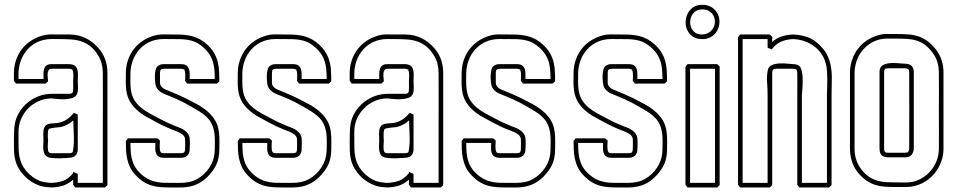

<svg xmlns="http://www.w3.org/2000/svg" viewBox="-20 -786 4064 815"><path d="M39.1 -479.5Q40 -507.8 48.8 -532.7Q57.6 -557.6 73 -577.6Q88.4 -597.7 110.4 -612.3Q132.3 -627 159.7 -634.8Q177.7 -640.1 197.8 -639.9Q217.8 -639.6 235.8 -639.6Q254.4 -639.6 274.2 -639.6Q293.9 -639.6 312.5 -635.3Q343.3 -627.9 369.1 -608.6Q395 -589.4 412.1 -563Q424.3 -543.9 430.2 -522.2Q436 -500.5 436 -478V0Q433.6 2.4 430.9 4.9Q428.2 7.3 425.3 9.8H299.3Q296.9 6.8 294.9 3.9Q293 1 290.5 -1.5V-23.4Q271.5 -6.3 249.8 1.2Q228 8.8 198.7 9.8Q186 9.3 173.3 7.6Q160.6 5.9 148.4 2Q130.9 -3.9 114.5 -14.2Q98.1 -24.4 84.7 -38.1Q71.3 -51.8 61 -68.4Q50.8 -85 45.9 -103Q40 -125 39.6 -146.2Q39.1 -167.5 39.1 -189.9Q39.1 -219.2 41 -245.8Q43 -272.5 55.7 -298.8Q64.5 -315.9 76.9 -330.6Q89.4 -345.2 104.7 -356.4Q120.1 -367.7 137.9 -375.2Q155.8 -382.8 174.3 -385.7Q181.6 -386.7 186.8 -387.2Q191.9 -387.7 198.7 -387.7H273.4Q283.2 -387.7 286.9 -391.8Q290.5 -396 290.5 -405.3Q291 -415 290.8 -424.1Q290.5 -433.1 290.5 -442.4Q290.5 -445.8 291 -452.1Q291.5 -458.5 291.5 -465.6Q291.5 -472.7 290.5 -479.5Q289.6 -486.3 286.6 -490.7Q281.2 -494.1 273.4 -494.1H199.2Q189.9 -494.1 186.3 -487.8Q182.6 -481.4 182.1 -472.7Q181.6 -463.9 182.9 -454.8Q184.1 -445.8 184.1 -440.9Q181.6 -438.5 179 -436Q176.3 -433.6 173.3 -431.2H47.9Q45.4 -434.1 43.5 -437Q41.5 -439.9 39.1 -442.4ZM58.6 -450.7H164.6Q164.6 -461.4 164.6 -472.4Q164.6 -483.4 167.2 -492.7Q169.9 -502 177 -507.8Q184.1 -513.7 198.7 -513.7H273.4Q280.8 -513.7 288.6 -511.5Q296.4 -509.3 301.8 -503.4Q306.6 -497.6 308.6 -489.5Q310.5 -481.4 310.8 -472.7Q311 -463.9 310.5 -455.6Q310.1 -447.3 310.1 -440.9Q310.1 -437 310.5 -430.4Q311 -423.8 311 -416Q311 -408.2 310.3 -400.4Q309.6 -392.6 307.1 -387.2Q301.3 -374.5 286.1 -369.9Q271 -365.2 253.7 -364.7Q236.3 -364.3 220.7 -366.2Q205.1 -368.2 198.7 -368.2Q196.3 -368.2 193.6 -368.2Q190.9 -368.2 188 -367.7Q162.6 -365.7 139.9 -354.7Q117.2 -343.8 100.1 -326.4Q83 -309.1 72 -286.4Q61 -263.7 59.1 -238.3Q58.6 -233.4 58.6 -225.6Q58.6 -217.8 58.6 -210Q58.6 -202.1 58.6 -196Q58.6 -189.9 58.6 -188.5Q58.6 -169.4 59.1 -152.6Q59.6 -135.7 62.7 -119.9Q65.9 -104 72.8 -89.1Q79.6 -74.2 92.3 -59.1Q104.5 -44.9 120.6 -33.7Q136.7 -22.5 154.8 -16.1Q163.1 -13.7 171.4 -12.5Q179.7 -11.2 188 -10.3Q189.9 -9.8 194.8 -9.8H198.7Q229 -10.7 250.5 -19.5Q272 -28.3 290.5 -51.3V-57.6Q292.5 -55.7 293.9 -54.7Q297.9 -52.7 302 -51.3Q306.2 -49.8 310.1 -47.9V-9.8H416.5V-240.2Q416.5 -299.3 416.7 -358.2Q417 -417 416.5 -476.1Q416.5 -496.6 411.6 -515.9Q406.7 -535.2 395.5 -552.2Q380.9 -576.2 363.5 -589.6Q346.2 -603 326.4 -609.9Q306.6 -616.7 283.9 -618.4Q261.2 -620.1 235.8 -620.1Q218.8 -620.1 200.9 -620.4Q183.1 -620.6 166 -616.7Q141.1 -610.8 121.6 -597.7Q102.1 -584.5 88.4 -565.9Q74.7 -547.4 67.1 -524.9Q59.6 -502.4 58.6 -478ZM310.1 -299.8V-151.9Q310.1 -143.1 307.1 -135.3Q302.2 -125 293.5 -120.6Q284.7 -116.2 273.4 -116.2Q272 -116.2 260 -115.2Q248 -114.3 233.2 -114Q218.3 -113.8 203.1 -115Q188 -116.2 179.7 -121.1Q171.4 -126 168 -134.8Q164.6 -143.6 163.8 -153.3Q163.1 -163.1 163.8 -173.1Q164.6 -183.1 164.6 -189.9Q164.6 -195.3 164.1 -202.6Q163.6 -210 163.6 -218Q163.6 -226.1 164.8 -233.6Q166 -241.2 169.4 -247.1Q173.3 -254.4 179.9 -257.3Q186.5 -260.3 194.1 -261.5Q201.7 -262.7 209.5 -262.7Q217.3 -262.7 223.6 -263.7Q246.1 -267.6 262.9 -278.6Q279.8 -289.6 293.5 -307.1ZM289.6 -144.5Q294.9 -176.3 293.5 -209.2Q292 -242.2 291 -274.9Q279.8 -264.6 266.8 -257.6Q253.9 -250.5 238.8 -247.1Q235.8 -246.1 227.8 -245.6Q219.7 -245.1 210.9 -243.9Q202.1 -242.7 195.1 -241.2Q188 -239.7 186.5 -237.3Q184.1 -232.9 183.3 -224.9Q182.6 -216.8 182.9 -208.7Q183.1 -200.7 183.6 -194.6Q184.1 -188.5 184.1 -188.5Q184.1 -185.5 183.3 -178.2Q182.6 -170.9 182.6 -162.8Q182.6 -154.8 183.8 -147.7Q185.1 -140.6 189 -138.2Q191.4 -136.7 194.1 -136.2Q196.8 -135.7 199.2 -135.7H273.4Q278.3 -135.7 283.4 -137.2Q288.6 -138.7 289.6 -144.5Z M533.7 -478Q533.7 -460 533.4 -441.7Q533.2 -423.3 535.6 -404.8Q539.1 -379.4 550.3 -361.3Q561.5 -343.3 578.1 -329.6Q594.7 -315.9 614.7 -304.9Q634.8 -293.9 655.3 -283.2Q671.4 -274.4 688 -266.6Q704.6 -258.8 721.7 -252Q730 -248.5 739.5 -245.1Q749 -241.7 757.6 -236.6Q766.1 -231.4 772.9 -224.6Q779.8 -217.8 783.2 -208Q785.2 -202.1 785.6 -193.8Q786.1 -185.5 786.1 -177Q786.1 -168.5 785.6 -161.6Q785.2 -154.8 785.2 -151.9Q785.2 -135.3 775.1 -125.7Q765.1 -116.2 748.5 -116.2H673.8Q667 -116.2 660.6 -118.2Q654.3 -120.1 648.9 -125Q644 -129.9 641.8 -137Q639.6 -144 639.2 -151.4Q638.7 -158.7 639.2 -166Q639.6 -173.3 639.6 -179.2H533.7Q533.7 -156.2 535.4 -136.7Q537.1 -117.2 543.2 -99.6Q549.3 -82 560.8 -66.7Q572.3 -51.3 591.8 -36.6Q605.5 -26.4 619.6 -21Q633.8 -15.6 648.7 -12.9Q663.6 -10.3 679.2 -10Q694.8 -9.8 710.9 -9.8Q729.5 -9.8 747.6 -9.8Q765.6 -9.8 783.7 -13.7Q800.8 -17.1 816.7 -25.9Q832.5 -34.7 845.7 -47.1Q858.9 -59.6 868.9 -74.7Q878.9 -89.8 884.3 -106Q891.6 -129.4 891.6 -153.3Q892.1 -170.4 892.1 -188.7Q892.1 -207 889.6 -224.1Q884.3 -256.8 868.4 -276.9Q852.5 -296.9 824.7 -314Q808.6 -323.7 792.2 -333.3Q775.9 -342.8 758.8 -351.6Q742.7 -359.9 727.1 -366.7Q711.4 -373.5 694.3 -380.4Q686.5 -383.3 678 -387Q669.4 -390.6 662.1 -395.5Q654.8 -400.4 649.2 -407Q643.6 -413.6 641.1 -422.9Q639.6 -428.2 638.4 -439.9Q637.2 -451.7 637.5 -464.4Q637.7 -477.1 640.4 -488.5Q643.1 -500 648.9 -504.9Q659.7 -513.7 673.8 -513.7H748.5Q763.7 -513.7 771.2 -508.1Q778.8 -502.4 782 -493.7Q785.2 -484.9 785.2 -473.6Q785.2 -462.4 785.2 -450.7H891.6Q891.6 -474.1 889.6 -493.9Q887.7 -513.7 881.3 -531Q875 -548.3 863 -564Q851.1 -579.6 831.5 -594.2Q818.4 -604.5 803.7 -609.9Q789.1 -615.2 773.7 -617.4Q758.3 -619.6 742.7 -619.9Q727.1 -620.1 710.9 -620.1Q693.8 -620.1 676 -620.4Q658.2 -620.6 641.1 -616.7Q616.2 -610.8 596.7 -597.7Q577.1 -584.5 563.5 -565.9Q549.8 -547.4 542.2 -524.9Q534.7 -502.4 533.7 -478ZM514.2 -479.5Q515.1 -507.8 523.9 -532.7Q532.7 -557.6 548.1 -577.6Q563.5 -597.7 585.4 -612.3Q607.4 -627 634.8 -634.8Q652.8 -640.1 672.9 -639.9Q692.9 -639.6 710.9 -639.6Q728.5 -639.6 745.8 -639.2Q763.2 -638.7 780 -635.7Q796.9 -632.8 812.7 -626.7Q828.6 -620.6 843.3 -609.9Q866.7 -592.3 880.1 -574Q893.6 -555.7 900.6 -535.2Q907.7 -514.6 909.4 -491.5Q911.1 -468.3 911.1 -440.9Q908.7 -438.5 906 -436Q903.3 -433.6 900.4 -431.2H774.4Q772 -434.1 770 -437Q768.1 -439.9 765.6 -442.4Q765.6 -445.8 766.1 -452.1Q766.6 -458.5 766.6 -465.6Q766.6 -472.7 765.6 -479.5Q764.6 -486.3 761.7 -490.7Q756.3 -494.1 748.5 -494.1H674.3Q659.2 -494.1 659.2 -478V-434.1Q659.2 -426.8 663.1 -421.4Q669.9 -411.6 679.9 -407.2Q689.9 -402.8 700.7 -398.4Q718.3 -391.6 734.6 -384.3Q751 -377 768.1 -368.7Q791.5 -356.9 815.4 -344Q839.4 -331.1 859.1 -314.5Q878.9 -297.9 892.3 -276.4Q905.8 -254.9 909.2 -225.6Q911.6 -207 911.4 -188.7Q911.1 -170.4 911.1 -151.9Q911.1 -132.3 907 -113.3Q902.8 -94.2 893.1 -77.1Q876 -47.4 848.9 -24.7Q821.8 -2 787.6 5.4Q768.6 9.8 749.5 9.8Q730.5 9.8 710.9 9.8Q685.5 9.8 664.3 8.5Q643.1 7.3 624.3 1.7Q605.5 -3.9 588.1 -14.9Q570.8 -25.9 552.7 -45.9Q539.1 -61 531.2 -77.9Q523.4 -94.7 519.8 -112.5Q516.1 -130.4 515.1 -149.2Q514.2 -168 514.2 -187.5Q516.6 -189.9 518.6 -192.9Q520.5 -195.8 522.9 -198.7H648.4Q651.4 -196.3 654.1 -193.8Q656.7 -191.4 659.2 -189Q659.2 -187 658.4 -180.2Q657.7 -173.3 657.7 -165.3Q657.7 -157.2 658.7 -149.9Q659.7 -142.6 663.1 -139.2Q665 -136.7 668.5 -136.2Q671.9 -135.7 674.3 -135.7H748.5Q758.3 -135.7 762 -139.9Q765.6 -144 765.6 -153.3Q766.6 -173.8 765.6 -193.8Q765.6 -200.7 763.2 -204.6Q760.3 -210.9 754.4 -215.3Q748.5 -219.7 741.9 -223.1Q735.4 -226.6 728.3 -229Q721.2 -231.4 715.3 -233.9Q697.8 -240.7 680.4 -248.8Q663.1 -256.8 646 -266.1Q623 -278.3 601.3 -290.5Q579.6 -302.7 562 -318.4Q544.4 -334 532.2 -354.2Q520 -374.5 516.1 -402.8Q513.7 -420.9 513.9 -439.7Q514.2 -458.5 514.2 -476.6Z M1008.8 -478Q1008.8 -460 1008.5 -441.7Q1008.3 -423.3 1010.7 -404.8Q1014.2 -379.4 1025.4 -361.3Q1036.6 -343.3 1053.2 -329.6Q1069.8 -315.9 1089.8 -304.9Q1109.9 -293.9 1130.4 -283.2Q1146.5 -274.4 1163.1 -266.6Q1179.7 -258.8 1196.8 -252Q1205.1 -248.5 1214.6 -245.1Q1224.1 -241.7 1232.7 -236.6Q1241.2 -231.4 1248 -224.6Q1254.9 -217.8 1258.3 -208Q1260.3 -202.1 1260.7 -193.8Q1261.2 -185.5 1261.2 -177Q1261.2 -168.5 1260.7 -161.6Q1260.3 -154.8 1260.3 -151.9Q1260.3 -135.3 1250.2 -125.7Q1240.2 -116.2 1223.6 -116.2H1148.9Q1142.1 -116.2 1135.7 -118.2Q1129.4 -120.1 1124 -125Q1119.1 -129.9 1116.9 -137Q1114.7 -144 1114.3 -151.4Q1113.8 -158.7 1114.3 -166Q1114.7 -173.3 1114.7 -179.2H1008.8Q1008.8 -156.2 1010.5 -136.7Q1012.2 -117.2 1018.3 -99.6Q1024.4 -82 1035.9 -66.7Q1047.4 -51.3 1066.9 -36.6Q1080.6 -26.4 1094.7 -21Q1108.9 -15.6 1123.8 -12.9Q1138.7 -10.3 1154.3 -10Q1169.9 -9.8 1186 -9.8Q1204.6 -9.8 1222.7 -9.8Q1240.7 -9.8 1258.8 -13.7Q1275.9 -17.1 1291.7 -25.9Q1307.6 -34.7 1320.8 -47.1Q1334 -59.6 1344 -74.7Q1354 -89.8 1359.4 -106Q1366.7 -129.4 1366.7 -153.3Q1367.2 -170.4 1367.2 -188.7Q1367.2 -207 1364.7 -224.1Q1359.4 -256.8 1343.5 -276.9Q1327.6 -296.9 1299.8 -314Q1283.7 -323.7 1267.3 -333.3Q1251 -342.8 1233.9 -351.6Q1217.8 -359.9 1202.1 -366.7Q1186.5 -373.5 1169.4 -380.4Q1161.6 -383.3 1153.1 -387Q1144.5 -390.6 1137.2 -395.5Q1129.9 -400.4 1124.3 -407Q1118.7 -413.6 1116.2 -422.9Q1114.7 -428.2 1113.5 -439.9Q1112.3 -451.7 1112.5 -464.4Q1112.8 -477.1 1115.5 -488.5Q1118.2 -500 1124 -504.9Q1134.8 -513.7 1148.9 -513.7H1223.6Q1238.8 -513.7 1246.3 -508.1Q1253.9 -502.4 1257.1 -493.7Q1260.3 -484.9 1260.3 -473.6Q1260.3 -462.4 1260.3 -450.7H1366.7Q1366.7 -474.1 1364.7 -493.9Q1362.8 -513.7 1356.4 -531Q1350.1 -548.3 1338.1 -564Q1326.2 -579.6 1306.6 -594.2Q1293.5 -604.5 1278.8 -609.9Q1264.2 -615.2 1248.8 -617.4Q1233.4 -619.6 1217.8 -619.9Q1202.1 -620.1 1186 -620.1Q1168.9 -620.1 1151.1 -620.4Q1133.3 -620.6 1116.2 -616.7Q1091.3 -610.8 1071.8 -597.7Q1052.2 -584.5 1038.6 -565.9Q1024.9 -547.4 1017.3 -524.9Q1009.8 -502.4 1008.8 -478ZM989.3 -479.5Q990.2 -507.8 999 -532.7Q1007.8 -557.6 1023.2 -577.6Q1038.6 -597.7 1060.5 -612.3Q1082.5 -627 1109.9 -634.8Q1127.9 -640.1 1147.9 -639.9Q1168 -639.6 1186 -639.6Q1203.6 -639.6 1220.9 -639.2Q1238.3 -638.7 1255.1 -635.7Q1272 -632.8 1287.8 -626.7Q1303.7 -620.6 1318.4 -609.9Q1341.8 -592.3 1355.2 -574Q1368.7 -555.7 1375.7 -535.2Q1382.8 -514.6 1384.5 -491.5Q1386.2 -468.3 1386.2 -440.9Q1383.8 -438.5 1381.1 -436Q1378.4 -433.6 1375.5 -431.2H1249.5Q1247.1 -434.1 1245.1 -437Q1243.2 -439.9 1240.7 -442.4Q1240.7 -445.8 1241.2 -452.1Q1241.7 -458.5 1241.7 -465.6Q1241.7 -472.7 1240.7 -479.5Q1239.7 -486.3 1236.8 -490.7Q1231.4 -494.1 1223.6 -494.1H1149.4Q1134.3 -494.1 1134.3 -478V-434.1Q1134.3 -426.8 1138.2 -421.4Q1145 -411.6 1155 -407.2Q1165 -402.8 1175.8 -398.4Q1193.4 -391.6 1209.7 -384.3Q1226.1 -377 1243.2 -368.7Q1266.6 -356.9 1290.5 -344Q1314.5 -331.1 1334.2 -314.5Q1354 -297.9 1367.4 -276.4Q1380.9 -254.9 1384.3 -225.6Q1386.7 -207 1386.5 -188.7Q1386.2 -170.4 1386.2 -151.9Q1386.2 -132.3 1382.1 -113.3Q1377.9 -94.2 1368.2 -77.1Q1351.1 -47.4 1324 -24.7Q1296.9 -2 1262.7 5.4Q1243.7 9.8 1224.6 9.8Q1205.6 9.8 1186 9.8Q1160.6 9.8 1139.4 8.5Q1118.2 7.3 1099.4 1.7Q1080.6 -3.9 1063.2 -14.9Q1045.9 -25.9 1027.8 -45.9Q1014.2 -61 1006.3 -77.9Q998.5 -94.7 994.9 -112.5Q991.2 -130.4 990.2 -149.2Q989.3 -168 989.3 -187.5Q991.7 -189.9 993.7 -192.9Q995.6 -195.8 998 -198.7H1123.5Q1126.5 -196.3 1129.2 -193.8Q1131.8 -191.4 1134.3 -189Q1134.3 -187 1133.5 -180.2Q1132.8 -173.3 1132.8 -165.3Q1132.8 -157.2 1133.8 -149.9Q1134.8 -142.6 1138.2 -139.2Q1140.1 -136.7 1143.6 -136.2Q1147 -135.7 1149.4 -135.7H1223.6Q1233.4 -135.7 1237.1 -139.9Q1240.7 -144 1240.7 -153.3Q1241.7 -173.8 1240.7 -193.8Q1240.7 -200.7 1238.3 -204.6Q1235.4 -210.9 1229.5 -215.3Q1223.6 -219.7 1217 -223.1Q1210.4 -226.6 1203.4 -229Q1196.3 -231.4 1190.4 -233.9Q1172.9 -240.7 1155.5 -248.8Q1138.2 -256.8 1121.1 -266.1Q1098.1 -278.3 1076.4 -290.5Q1054.7 -302.7 1037.1 -318.4Q1019.5 -334 1007.3 -354.2Q995.1 -374.5 991.2 -402.8Q988.8 -420.9 989 -439.7Q989.3 -458.5 989.3 -476.6Z M1464.4 -479.5Q1465.3 -507.8 1474.1 -532.7Q1482.9 -557.6 1498.3 -577.6Q1513.7 -597.7 1535.6 -612.3Q1557.6 -627 1585 -634.8Q1603 -640.1 1623 -639.9Q1643.1 -639.6 1661.1 -639.6Q1679.7 -639.6 1699.5 -639.6Q1719.2 -639.6 1737.8 -635.3Q1768.6 -627.9 1794.4 -608.6Q1820.3 -589.4 1837.4 -563Q1849.6 -543.9 1855.5 -522.2Q1861.3 -500.5 1861.3 -478V0Q1858.9 2.4 1856.2 4.9Q1853.5 7.3 1850.6 9.8H1724.6Q1722.2 6.8 1720.2 3.9Q1718.3 1 1715.8 -1.5V-23.4Q1696.8 -6.3 1675 1.2Q1653.3 8.8 1624 9.8Q1611.3 9.3 1598.6 7.6Q1585.9 5.9 1573.7 2Q1556.2 -3.9 1539.8 -14.2Q1523.4 -24.4 1510 -38.1Q1496.6 -51.8 1486.3 -68.4Q1476.1 -85 1471.2 -103Q1465.3 -125 1464.8 -146.2Q1464.4 -167.5 1464.4 -189.9Q1464.4 -219.2 1466.3 -245.8Q1468.3 -272.5 1481 -298.8Q1489.7 -315.9 1502.2 -330.6Q1514.6 -345.2 1530 -356.4Q1545.4 -367.7 1563.2 -375.2Q1581.1 -382.8 1599.6 -385.7Q1606.9 -386.7 1612.1 -387.2Q1617.2 -387.7 1624 -387.7H1698.7Q1708.5 -387.7 1712.2 -391.8Q1715.8 -396 1715.8 -405.3Q1716.3 -415 1716.1 -424.1Q1715.8 -433.1 1715.8 -442.4Q1715.8 -445.8 1716.3 -452.1Q1716.8 -458.5 1716.8 -465.6Q1716.8 -472.7 1715.8 -479.5Q1714.8 -486.3 1711.9 -490.7Q1706.5 -494.1 1698.7 -494.1H1624.5Q1615.2 -494.1 1611.6 -487.8Q1607.9 -481.4 1607.4 -472.7Q1606.9 -463.9 1608.2 -454.8Q1609.4 -445.8 1609.4 -440.9Q1606.9 -438.5 1604.2 -436Q1601.6 -433.6 1598.6 -431.2H1473.1Q1470.7 -434.1 1468.8 -437Q1466.8 -439.9 1464.4 -442.4ZM1483.9 -450.7H1589.8Q1589.8 -461.4 1589.8 -472.4Q1589.8 -483.4 1592.5 -492.7Q1595.2 -502 1602.3 -507.8Q1609.4 -513.7 1624 -513.7H1698.7Q1706.1 -513.7 1713.9 -511.5Q1721.7 -509.3 1727.1 -503.4Q1731.9 -497.6 1733.9 -489.5Q1735.8 -481.4 1736.1 -472.7Q1736.3 -463.9 1735.8 -455.6Q1735.4 -447.3 1735.4 -440.9Q1735.4 -437 1735.8 -430.4Q1736.3 -423.8 1736.3 -416Q1736.3 -408.2 1735.6 -400.4Q1734.9 -392.6 1732.4 -387.2Q1726.6 -374.5 1711.4 -369.9Q1696.3 -365.2 1679 -364.7Q1661.6 -364.3 1646 -366.2Q1630.4 -368.2 1624 -368.2Q1621.6 -368.2 1618.9 -368.2Q1616.2 -368.2 1613.3 -367.7Q1587.9 -365.7 1565.2 -354.7Q1542.5 -343.8 1525.4 -326.4Q1508.3 -309.1 1497.3 -286.4Q1486.3 -263.7 1484.4 -238.3Q1483.9 -233.4 1483.9 -225.6Q1483.9 -217.8 1483.9 -210Q1483.9 -202.1 1483.9 -196Q1483.9 -189.9 1483.9 -188.5Q1483.9 -169.4 1484.4 -152.6Q1484.9 -135.7 1488 -119.9Q1491.2 -104 1498 -89.1Q1504.9 -74.2 1517.6 -59.1Q1529.8 -44.9 1545.9 -33.7Q1562 -22.5 1580.1 -16.1Q1588.4 -13.7 1596.7 -12.5Q1605 -11.2 1613.3 -10.3Q1615.2 -9.8 1620.1 -9.8H1624Q1654.3 -10.7 1675.8 -19.5Q1697.3 -28.3 1715.8 -51.3V-57.6Q1717.8 -55.7 1719.2 -54.7Q1723.1 -52.7 1727.3 -51.3Q1731.4 -49.8 1735.4 -47.9V-9.8H1841.8V-240.2Q1841.8 -299.3 1842 -358.2Q1842.3 -417 1841.8 -476.1Q1841.8 -496.6 1836.9 -515.9Q1832 -535.2 1820.8 -552.2Q1806.2 -576.2 1788.8 -589.6Q1771.5 -603 1751.7 -609.9Q1731.9 -616.7 1709.2 -618.4Q1686.5 -620.1 1661.1 -620.1Q1644 -620.1 1626.2 -620.4Q1608.4 -620.6 1591.3 -616.7Q1566.4 -610.8 1546.9 -597.7Q1527.3 -584.5 1513.7 -565.9Q1500 -547.4 1492.4 -524.9Q1484.9 -502.4 1483.9 -478ZM1735.4 -299.8V-151.9Q1735.4 -143.1 1732.4 -135.3Q1727.5 -125 1718.8 -120.6Q1710 -116.2 1698.7 -116.2Q1697.3 -116.2 1685.3 -115.2Q1673.3 -114.3 1658.4 -114Q1643.6 -113.8 1628.4 -115Q1613.3 -116.2 1605 -121.1Q1596.7 -126 1593.3 -134.8Q1589.8 -143.6 1589.1 -153.3Q1588.4 -163.1 1589.1 -173.1Q1589.8 -183.1 1589.8 -189.9Q1589.8 -195.3 1589.4 -202.6Q1588.9 -210 1588.9 -218Q1588.9 -226.1 1590.1 -233.6Q1591.3 -241.2 1594.7 -247.1Q1598.6 -254.4 1605.2 -257.3Q1611.8 -260.3 1619.4 -261.5Q1627 -262.7 1634.8 -262.7Q1642.6 -262.7 1648.9 -263.7Q1671.4 -267.6 1688.2 -278.6Q1705.1 -289.6 1718.8 -307.1ZM1714.8 -144.5Q1720.2 -176.3 1718.8 -209.2Q1717.3 -242.2 1716.3 -274.9Q1705.1 -264.6 1692.1 -257.6Q1679.2 -250.5 1664.1 -247.1Q1661.1 -246.1 1653.1 -245.6Q1645 -245.1 1636.2 -243.9Q1627.4 -242.7 1620.4 -241.2Q1613.3 -239.7 1611.8 -237.3Q1609.4 -232.9 1608.6 -224.9Q1607.9 -216.8 1608.2 -208.7Q1608.4 -200.7 1608.9 -194.6Q1609.4 -188.5 1609.4 -188.5Q1609.4 -185.5 1608.6 -178.2Q1607.9 -170.9 1607.9 -162.8Q1607.9 -154.8 1609.1 -147.7Q1610.4 -140.6 1614.3 -138.2Q1616.7 -136.7 1619.4 -136.2Q1622.1 -135.7 1624.5 -135.7H1698.7Q1703.6 -135.7 1708.7 -137.2Q1713.9 -138.7 1714.8 -144.5Z M1959 -478Q1959 -460 1958.7 -441.7Q1958.5 -423.3 1960.9 -404.8Q1964.4 -379.4 1975.6 -361.3Q1986.8 -343.3 2003.4 -329.6Q2020 -315.9 2040 -304.9Q2060.1 -293.9 2080.6 -283.2Q2096.7 -274.4 2113.3 -266.6Q2129.9 -258.8 2147 -252Q2155.3 -248.5 2164.8 -245.1Q2174.3 -241.7 2182.9 -236.6Q2191.4 -231.4 2198.2 -224.6Q2205.1 -217.8 2208.5 -208Q2210.4 -202.1 2210.9 -193.8Q2211.4 -185.5 2211.4 -177Q2211.4 -168.5 2210.9 -161.6Q2210.4 -154.8 2210.4 -151.9Q2210.4 -135.3 2200.4 -125.7Q2190.4 -116.2 2173.8 -116.2H2099.1Q2092.3 -116.2 2085.9 -118.2Q2079.6 -120.1 2074.2 -125Q2069.3 -129.9 2067.1 -137Q2064.9 -144 2064.5 -151.4Q2064 -158.7 2064.5 -166Q2064.9 -173.3 2064.9 -179.2H1959Q1959 -156.2 1960.7 -136.7Q1962.4 -117.2 1968.5 -99.6Q1974.6 -82 1986.1 -66.7Q1997.6 -51.3 2017.1 -36.6Q2030.8 -26.4 2044.9 -21Q2059.1 -15.6 2074 -12.9Q2088.9 -10.3 2104.5 -10Q2120.1 -9.8 2136.2 -9.8Q2154.8 -9.8 2172.9 -9.8Q2190.9 -9.8 2209 -13.7Q2226.1 -17.1 2241.9 -25.9Q2257.8 -34.7 2271 -47.1Q2284.2 -59.6 2294.2 -74.7Q2304.2 -89.8 2309.6 -106Q2316.9 -129.4 2316.9 -153.3Q2317.4 -170.4 2317.4 -188.7Q2317.4 -207 2314.9 -224.1Q2309.6 -256.8 2293.7 -276.9Q2277.8 -296.9 2250 -314Q2233.9 -323.7 2217.5 -333.3Q2201.2 -342.8 2184.1 -351.6Q2168 -359.9 2152.3 -366.7Q2136.7 -373.5 2119.6 -380.4Q2111.8 -383.3 2103.3 -387Q2094.7 -390.6 2087.4 -395.5Q2080.1 -400.4 2074.5 -407Q2068.8 -413.6 2066.4 -422.9Q2064.9 -428.2 2063.7 -439.9Q2062.5 -451.7 2062.7 -464.4Q2063 -477.1 2065.7 -488.5Q2068.4 -500 2074.2 -504.9Q2085 -513.7 2099.1 -513.7H2173.8Q2189 -513.7 2196.5 -508.1Q2204.1 -502.4 2207.3 -493.7Q2210.4 -484.9 2210.4 -473.6Q2210.4 -462.4 2210.4 -450.7H2316.9Q2316.9 -474.1 2314.9 -493.9Q2313 -513.7 2306.6 -531Q2300.3 -548.3 2288.3 -564Q2276.4 -579.6 2256.8 -594.2Q2243.7 -604.5 2229 -609.9Q2214.4 -615.2 2199 -617.4Q2183.6 -619.6 2168 -619.9Q2152.3 -620.1 2136.2 -620.1Q2119.1 -620.1 2101.3 -620.4Q2083.5 -620.6 2066.4 -616.7Q2041.5 -610.8 2022 -597.7Q2002.4 -584.5 1988.8 -565.9Q1975.1 -547.4 1967.5 -524.9Q1960 -502.4 1959 -478ZM1939.5 -479.5Q1940.4 -507.8 1949.2 -532.7Q1958 -557.6 1973.4 -577.6Q1988.8 -597.7 2010.7 -612.3Q2032.7 -627 2060.1 -634.8Q2078.1 -640.1 2098.1 -639.9Q2118.2 -639.6 2136.2 -639.6Q2153.8 -639.6 2171.1 -639.2Q2188.5 -638.7 2205.3 -635.7Q2222.2 -632.8 2238 -626.7Q2253.9 -620.6 2268.6 -609.9Q2292 -592.3 2305.4 -574Q2318.8 -555.7 2325.9 -535.2Q2333 -514.6 2334.7 -491.5Q2336.4 -468.3 2336.4 -440.9Q2334 -438.5 2331.3 -436Q2328.6 -433.6 2325.7 -431.2H2199.7Q2197.3 -434.1 2195.3 -437Q2193.4 -439.9 2190.9 -442.4Q2190.9 -445.8 2191.4 -452.1Q2191.9 -458.5 2191.9 -465.6Q2191.9 -472.7 2190.9 -479.5Q2189.9 -486.3 2187 -490.7Q2181.6 -494.1 2173.8 -494.1H2099.6Q2084.5 -494.1 2084.5 -478V-434.1Q2084.5 -426.8 2088.4 -421.4Q2095.2 -411.6 2105.2 -407.2Q2115.2 -402.8 2126 -398.4Q2143.6 -391.6 2159.9 -384.3Q2176.3 -377 2193.4 -368.7Q2216.8 -356.9 2240.7 -344Q2264.6 -331.1 2284.4 -314.5Q2304.2 -297.9 2317.6 -276.4Q2331.1 -254.9 2334.5 -225.6Q2336.9 -207 2336.7 -188.7Q2336.4 -170.4 2336.4 -151.9Q2336.4 -132.3 2332.3 -113.3Q2328.1 -94.2 2318.4 -77.1Q2301.3 -47.4 2274.2 -24.7Q2247.1 -2 2212.9 5.4Q2193.8 9.8 2174.8 9.8Q2155.8 9.8 2136.2 9.8Q2110.8 9.8 2089.6 8.5Q2068.4 7.3 2049.6 1.7Q2030.8 -3.9 2013.4 -14.9Q1996.1 -25.9 1978 -45.9Q1964.4 -61 1956.5 -77.9Q1948.7 -94.7 1945.1 -112.5Q1941.4 -130.4 1940.4 -149.2Q1939.5 -168 1939.5 -187.5Q1941.9 -189.9 1943.8 -192.9Q1945.8 -195.8 1948.2 -198.7H2073.7Q2076.7 -196.3 2079.3 -193.8Q2082 -191.4 2084.5 -189Q2084.5 -187 2083.7 -180.2Q2083 -173.3 2083 -165.3Q2083 -157.2 2084 -149.9Q2085 -142.6 2088.4 -139.2Q2090.3 -136.7 2093.8 -136.2Q2097.2 -135.7 2099.6 -135.7H2173.8Q2183.6 -135.7 2187.3 -139.9Q2190.9 -144 2190.9 -153.3Q2191.9 -173.8 2190.9 -193.8Q2190.9 -200.7 2188.5 -204.6Q2185.5 -210.9 2179.7 -215.3Q2173.8 -219.7 2167.2 -223.1Q2160.6 -226.6 2153.6 -229Q2146.5 -231.4 2140.6 -233.9Q2123 -240.7 2105.7 -248.8Q2088.4 -256.8 2071.3 -266.1Q2048.3 -278.3 2026.6 -290.5Q2004.9 -302.7 1987.3 -318.4Q1969.7 -334 1957.5 -354.2Q1945.3 -374.5 1941.4 -402.8Q1939 -420.9 1939.2 -439.7Q1939.5 -458.5 1939.5 -476.6Z M2434.1 -478Q2434.1 -460 2433.8 -441.7Q2433.6 -423.3 2436 -404.8Q2439.5 -379.4 2450.7 -361.3Q2461.9 -343.3 2478.5 -329.6Q2495.1 -315.9 2515.1 -304.9Q2535.2 -293.9 2555.7 -283.2Q2571.8 -274.4 2588.4 -266.6Q2605 -258.8 2622.1 -252Q2630.4 -248.5 2639.9 -245.1Q2649.4 -241.7 2658 -236.6Q2666.5 -231.4 2673.3 -224.6Q2680.2 -217.8 2683.6 -208Q2685.5 -202.1 2686 -193.8Q2686.5 -185.5 2686.5 -177Q2686.5 -168.5 2686 -161.6Q2685.5 -154.8 2685.5 -151.9Q2685.5 -135.3 2675.5 -125.7Q2665.5 -116.2 2648.9 -116.2H2574.2Q2567.4 -116.2 2561 -118.2Q2554.7 -120.1 2549.3 -125Q2544.4 -129.9 2542.2 -137Q2540 -144 2539.6 -151.4Q2539.1 -158.7 2539.6 -166Q2540 -173.3 2540 -179.2H2434.1Q2434.1 -156.2 2435.8 -136.7Q2437.5 -117.2 2443.6 -99.6Q2449.7 -82 2461.2 -66.7Q2472.7 -51.3 2492.2 -36.6Q2505.9 -26.4 2520 -21Q2534.2 -15.6 2549.1 -12.9Q2564 -10.3 2579.6 -10Q2595.2 -9.8 2611.3 -9.8Q2629.9 -9.8 2647.9 -9.8Q2666 -9.8 2684.1 -13.7Q2701.2 -17.1 2717 -25.9Q2732.9 -34.7 2746.1 -47.1Q2759.3 -59.6 2769.3 -74.7Q2779.3 -89.8 2784.7 -106Q2792 -129.4 2792 -153.3Q2792.5 -170.4 2792.5 -188.7Q2792.5 -207 2790 -224.1Q2784.7 -256.8 2768.8 -276.9Q2752.9 -296.9 2725.1 -314Q2709 -323.7 2692.6 -333.3Q2676.3 -342.8 2659.2 -351.6Q2643.1 -359.9 2627.4 -366.7Q2611.8 -373.5 2594.7 -380.4Q2586.9 -383.3 2578.4 -387Q2569.8 -390.6 2562.5 -395.5Q2555.2 -400.4 2549.6 -407Q2543.9 -413.6 2541.5 -422.9Q2540 -428.2 2538.8 -439.9Q2537.6 -451.7 2537.8 -464.4Q2538.1 -477.1 2540.8 -488.5Q2543.5 -500 2549.3 -504.9Q2560.1 -513.7 2574.2 -513.7H2648.9Q2664.1 -513.7 2671.6 -508.1Q2679.2 -502.4 2682.4 -493.7Q2685.5 -484.9 2685.5 -473.6Q2685.5 -462.4 2685.5 -450.7H2792Q2792 -474.1 2790 -493.9Q2788.1 -513.7 2781.7 -531Q2775.4 -548.3 2763.4 -564Q2751.5 -579.6 2731.9 -594.2Q2718.8 -604.5 2704.1 -609.9Q2689.5 -615.2 2674.1 -617.4Q2658.7 -619.6 2643.1 -619.9Q2627.4 -620.1 2611.3 -620.1Q2594.2 -620.1 2576.4 -620.4Q2558.6 -620.6 2541.5 -616.7Q2516.6 -610.8 2497.1 -597.7Q2477.5 -584.5 2463.9 -565.9Q2450.2 -547.4 2442.6 -524.9Q2435.1 -502.4 2434.1 -478ZM2414.6 -479.5Q2415.5 -507.8 2424.3 -532.7Q2433.1 -557.6 2448.5 -577.6Q2463.9 -597.7 2485.8 -612.3Q2507.8 -627 2535.2 -634.8Q2553.2 -640.1 2573.2 -639.9Q2593.3 -639.6 2611.3 -639.6Q2628.9 -639.6 2646.2 -639.2Q2663.6 -638.7 2680.4 -635.7Q2697.3 -632.8 2713.1 -626.7Q2729 -620.6 2743.7 -609.9Q2767.1 -592.3 2780.5 -574Q2793.9 -555.7 2801 -535.2Q2808.1 -514.6 2809.8 -491.5Q2811.5 -468.3 2811.5 -440.9Q2809.1 -438.5 2806.4 -436Q2803.7 -433.6 2800.8 -431.2H2674.8Q2672.4 -434.1 2670.4 -437Q2668.5 -439.9 2666 -442.4Q2666 -445.8 2666.5 -452.1Q2667 -458.5 2667 -465.6Q2667 -472.7 2666 -479.5Q2665 -486.3 2662.1 -490.7Q2656.7 -494.1 2648.9 -494.1H2574.7Q2559.6 -494.1 2559.6 -478V-434.1Q2559.6 -426.8 2563.5 -421.4Q2570.3 -411.6 2580.3 -407.2Q2590.3 -402.8 2601.1 -398.4Q2618.7 -391.6 2635 -384.3Q2651.4 -377 2668.5 -368.7Q2691.9 -356.9 2715.8 -344Q2739.7 -331.1 2759.5 -314.5Q2779.3 -297.9 2792.7 -276.4Q2806.2 -254.9 2809.6 -225.6Q2812 -207 2811.8 -188.7Q2811.5 -170.4 2811.5 -151.9Q2811.5 -132.3 2807.4 -113.3Q2803.2 -94.2 2793.5 -77.1Q2776.4 -47.4 2749.3 -24.7Q2722.2 -2 2688 5.4Q2668.9 9.8 2649.9 9.8Q2630.9 9.8 2611.3 9.8Q2585.9 9.8 2564.7 8.5Q2543.5 7.3 2524.7 1.7Q2505.9 -3.9 2488.5 -14.9Q2471.2 -25.9 2453.1 -45.9Q2439.5 -61 2431.6 -77.9Q2423.8 -94.7 2420.2 -112.5Q2416.5 -130.4 2415.5 -149.2Q2414.6 -168 2414.6 -187.5Q2417 -189.9 2418.9 -192.9Q2420.9 -195.8 2423.3 -198.7H2548.8Q2551.8 -196.3 2554.4 -193.8Q2557.1 -191.4 2559.6 -189Q2559.6 -187 2558.8 -180.2Q2558.1 -173.3 2558.1 -165.3Q2558.1 -157.2 2559.1 -149.9Q2560.1 -142.6 2563.5 -139.2Q2565.4 -136.7 2568.8 -136.2Q2572.3 -135.7 2574.7 -135.7H2648.9Q2658.7 -135.7 2662.4 -139.9Q2666 -144 2666 -153.3Q2667 -173.8 2666 -193.8Q2666 -200.7 2663.6 -204.6Q2660.6 -210.9 2654.8 -215.3Q2648.9 -219.7 2642.3 -223.1Q2635.7 -226.6 2628.7 -229Q2621.6 -231.4 2615.7 -233.9Q2598.1 -240.7 2580.8 -248.8Q2563.5 -256.8 2546.4 -266.1Q2523.4 -278.3 2501.7 -290.5Q2480 -302.7 2462.4 -318.4Q2444.8 -334 2432.6 -354.2Q2420.4 -374.5 2416.5 -402.8Q2414.1 -420.9 2414.3 -439.7Q2414.6 -458.5 2414.6 -476.6Z M2898.4 -513.7H3023.9Q3026.9 -511.2 3029.5 -508.8Q3032.2 -506.3 3034.7 -503.9V0Q3032.2 2.4 3029.5 4.9Q3026.9 7.3 3023.9 9.8H2898.4Q2896 6.8 2894 3.9Q2892.1 1 2889.6 -1.5V-502.4ZM2909.2 -494.1V-9.8H3015.1V-494.1ZM2960.9 -765.6Q2985.8 -765.6 3002.2 -754.4Q3018.6 -743.2 3026.6 -726.8Q3034.7 -710.4 3033.9 -691.2Q3033.2 -671.9 3024.4 -655.8Q3015.6 -639.6 2998.3 -629.2Q2981 -618.7 2955.6 -620.1Q2933.1 -621.1 2918.5 -632.3Q2903.8 -643.6 2896.7 -659.7Q2889.6 -675.8 2890.4 -694.3Q2891.1 -712.9 2899.2 -728.8Q2907.2 -744.6 2922.6 -755.1Q2938 -765.6 2960.9 -765.6ZM2960.9 -746.1Q2944.3 -746.1 2932.9 -738.3Q2921.4 -730.5 2915.8 -718.8Q2910.2 -707 2909.7 -693.6Q2909.2 -680.2 2914.3 -668.2Q2919.4 -656.2 2929.9 -648.2Q2940.4 -640.1 2956.1 -639.6Q2974.6 -639.2 2987.5 -646.7Q3000.5 -654.3 3007.3 -666.3Q3014.2 -678.2 3014.6 -692.1Q3015.1 -706.1 3009.3 -718Q3003.4 -730 2991.5 -738Q2979.5 -746.1 2960.9 -746.1Z M3499 9.8H3373Q3370.6 6.8 3368.7 3.9Q3366.7 1 3364.3 -1.5V-383.3Q3364.3 -406.7 3364.5 -429.7Q3364.7 -452.6 3364.3 -476.1Q3364.3 -480.5 3363.5 -483.6Q3362.8 -486.8 3360.4 -490.7Q3355 -494.1 3347.2 -494.1H3272.9Q3257.8 -494.1 3257.8 -478V0Q3255.4 2.4 3252.7 4.9Q3250 7.3 3247.1 9.8H3121.6Q3119.1 6.8 3117.2 3.9Q3115.2 1 3112.8 -1.5V-628.4Q3115.2 -630.9 3117.2 -633.8Q3119.1 -636.7 3121.6 -639.6H3247.1Q3250 -637.2 3252.7 -634.8Q3255.4 -632.3 3257.8 -629.9V-607.9Q3276.9 -625 3299.6 -631.8Q3322.3 -638.7 3347.2 -639.6Q3363.3 -638.7 3378.2 -636.2Q3393.1 -633.8 3408.7 -627.9Q3420.4 -624 3430.9 -617.2Q3441.4 -610.4 3451.2 -602.1Q3478 -578.6 3490.5 -554Q3502.9 -529.3 3507.3 -502.2Q3511.7 -475.1 3510.7 -445.3Q3509.8 -415.5 3509.8 -381.8V0ZM3383.8 -9.8H3490.2V-383.3Q3490.2 -396 3491 -412.4Q3491.7 -428.7 3491.7 -446Q3491.7 -463.4 3490.7 -480.7Q3489.7 -498 3486.3 -512.7Q3480.5 -537.1 3467.3 -556.6Q3454.1 -576.2 3435.3 -590.1Q3416.5 -604 3393.8 -611.6Q3371.1 -619.1 3347.2 -620.1Q3318.8 -619.1 3295.9 -609.4Q3272.9 -599.6 3255.9 -576.2L3238.3 -583.5V-620.1H3132.3V-9.8H3238.3V-383.3Q3238.3 -409.7 3236.1 -436.3Q3233.9 -462.9 3239.3 -488.8Q3242.7 -504.4 3257.6 -510.3Q3272.5 -516.1 3290.3 -516.8Q3308.1 -517.6 3324.5 -515.6Q3340.8 -513.7 3347.2 -513.7Q3355.5 -513.7 3364 -511Q3372.6 -508.3 3377.4 -500.5Q3381.8 -493.2 3384 -481.9Q3386.2 -470.7 3387 -457.8Q3387.7 -444.8 3387.2 -431.9Q3386.7 -418.9 3386 -408.2Q3385.3 -397.5 3384.5 -390.1Q3383.8 -382.8 3383.8 -381.8Z M3587.9 -481.4Q3588.9 -509.8 3597.7 -534.4Q3606.4 -559.1 3622.1 -579.3Q3637.7 -599.6 3659.4 -614.3Q3681.2 -628.9 3708.5 -636.7Q3726.6 -642.1 3746.6 -641.8Q3766.6 -641.6 3784.7 -641.6Q3812.5 -641.6 3835.7 -639.9Q3858.9 -638.2 3879.2 -631.3Q3899.4 -624.5 3917.7 -611.1Q3936 -597.7 3954.1 -574.2Q3969.7 -553.7 3977.3 -529.5Q3984.9 -505.4 3984.9 -480V-153.8Q3984.9 -127.9 3976.6 -103.5Q3968.3 -79.1 3953.6 -58.6Q3939 -38.1 3918.2 -22.7Q3897.5 -7.3 3872.6 0.5Q3851.6 7.3 3829.1 7.6Q3806.6 7.8 3784.7 7.8Q3759.3 7.8 3738 6.6Q3716.8 5.4 3698 -0.2Q3679.2 -5.9 3661.9 -16.8Q3644.5 -27.8 3626.5 -47.9Q3606.4 -70.3 3597.2 -98.1Q3587.9 -126 3587.9 -155.3ZM3607.4 -153.8Q3607.4 -127.9 3615.7 -104.5Q3624 -81.1 3641.1 -61Q3656.2 -43.5 3672.4 -33.4Q3688.5 -23.4 3706.3 -18.6Q3724.1 -13.7 3743.7 -12.7Q3763.2 -11.7 3784.7 -11.7Q3804.7 -11.7 3825.9 -11.5Q3847.2 -11.2 3866.2 -17.6Q3888.7 -24.9 3907 -38.8Q3925.3 -52.7 3938.2 -70.8Q3951.2 -88.9 3958.3 -110.4Q3965.3 -131.8 3965.3 -155.3Q3965.8 -196.3 3965.6 -236.6Q3965.3 -276.9 3965.3 -317.9Q3965.3 -357.9 3965.6 -397.9Q3965.8 -438 3965.3 -478Q3965.3 -501 3959 -522.5Q3952.6 -543.9 3938.5 -562.5Q3922.4 -584 3905.8 -595.9Q3889.2 -607.9 3870.6 -613.8Q3852.1 -619.6 3831.1 -620.8Q3810.1 -622.1 3784.7 -622.1Q3767.6 -622.1 3749.8 -622.3Q3731.9 -622.6 3714.8 -618.7Q3690.4 -612.8 3670.9 -599.4Q3651.4 -585.9 3637.5 -567.6Q3623.5 -549.3 3616 -526.6Q3608.4 -503.9 3607.4 -480ZM3858.9 -153.8Q3856.9 -137.2 3848.6 -127.7Q3840.3 -118.2 3822.3 -118.2H3747.6Q3739.3 -118.2 3731 -121.6Q3722.7 -125 3718.3 -132.3Q3715.3 -137.7 3714.4 -143.6Q3713.4 -149.4 3713.4 -155.3V-481.4Q3713.4 -494.6 3719.7 -502.2Q3726.1 -509.8 3736.1 -513.4Q3746.1 -517.1 3758.5 -518.1Q3771 -519 3783 -518.3Q3794.9 -517.6 3805.4 -516.6Q3815.9 -515.6 3822.3 -515.6Q3829.6 -515.6 3837.4 -513.4Q3845.2 -511.2 3850.6 -505.4Q3855 -500 3856.9 -493.4Q3858.9 -486.8 3858.9 -480ZM3839.4 -155.3Q3839.4 -236.8 3839.6 -316.9Q3839.8 -397 3839.4 -478Q3839.4 -482.4 3838.6 -485.6Q3837.9 -488.8 3835.4 -492.7Q3830.1 -496.1 3822.3 -496.1H3748Q3745.1 -496.1 3741.2 -495.4Q3737.3 -494.6 3735.4 -491.2Q3733.9 -488.8 3733.4 -485.8Q3732.9 -482.9 3732.9 -480V-153.8Q3732.9 -151.4 3733.4 -148.2Q3733.9 -145 3735.4 -142.6Q3737.8 -139.2 3741.2 -138.4Q3744.6 -137.7 3748 -137.7H3822.3Q3832.5 -137.7 3835.4 -141.8Q3838.4 -146 3839.4 -155.3Z"/></svg>

Font: Preussische VI 9 Linie
Style: Regular
Weight: 400
Designer: Peter Wiegel
Foundry: Peter Wiegel
Version: Version 1.000 2009 initial release